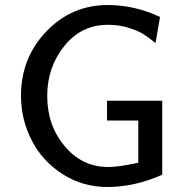

<svg xmlns="http://www.w3.org/2000/svg" viewBox="-20 -731 740 768"><path d="M64 -348.1Q64 -499 165 -605Q266.1 -710.9 411.1 -710.9Q519 -710.9 620.1 -663.1L602.1 -559.1Q571.3 -583 552.7 -595Q534.2 -606.9 495.6 -619.4Q457 -631.8 411.1 -631.8Q305.2 -631.8 237.1 -546.9Q168.9 -461.9 168.9 -347.2Q168.9 -229 239 -146Q309.1 -63 412.1 -63Q456.1 -63 533.2 -80.1V-249H408.2V-328.1H628.9V-32.2Q520 16.6 410.2 17.1Q311 17.1 230.5 -34.4Q149.9 -85.9 106.9 -169.4Q64 -252.9 64 -348.1Z"/></svg>

Font: CMU Bright
Style: SemiBold
Weight: 600
Version: Version 0.7.0